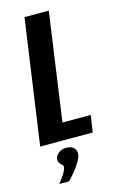

<svg xmlns="http://www.w3.org/2000/svg" viewBox="-120 -641 539 879"><g transform="rotate(-15 149.5 -201.5)"><path d="M7 0 91 -591H206L134 -80H268L256 0ZM47 188Q66 165 76.5 147Q87 129 88 119Q89 112 83 107Q77 102 71.5 94.5Q66 87 67 74Q69 60 84 48Q99 36 120 36Q143 36 155.5 48Q168 60 166 79Q165 92 153 112.5Q141 133 125 153Q109 173 93 188Z"/></g></svg>

Font: Alumni Sans Thin
Style: Bold Italic
Weight: 700
Italic angle: -8°
Version: Version 1.016